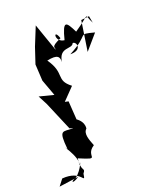

<svg xmlns="http://www.w3.org/2000/svg" viewBox="-158 -594 779 986"><g transform="rotate(-20 231.5 -101.0)"><path d="M161 50C105 50 87 28 98 140C59 89 148 199 127 241C148 199 127 265 87 294C53 303 60 322 101 293L-6 308L21 273C131 264 123 349 132 287C155 258 122 278 131 203C251 254 167 210 232 168C218 132 203 95 225 75C225 75 237 28 168 -1ZM442 -425C410 -484 449 -480 346 -411C315 -474 301 -494 275 -390C220 -396 238 -472 259 -407C192 -378 220 -373 215 -360L162 -512L121 -411L92 -324L97 -234L130 -144L51 -164L77 -114L144 44L197 60L187 -88L168 -92L231 -157C159 -212 221 -230 156 -322C216 -335 225 -318 224 -289C235 -369 297 -331 309 -362C330 -365 348 -311 278 -312C409 -380 340 -399 436 -374L366 -293L391 -458L435 -463Z"/></g></svg>

Font: Charger Distortion
Style: 2
Weight: 400
Designer: Jasper
Foundry: Cannot Into Space Fonts
Version: Version 0.98